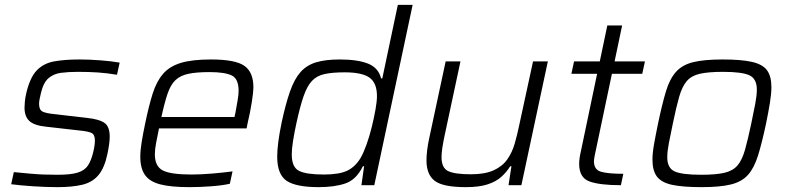

<svg xmlns="http://www.w3.org/2000/svg" viewBox="-20 -763 3243 791"><path d="M216 8Q171 8 117.5 4.5Q64 1 26 -4L37 -54Q77 -50 105.5 -47.5Q134 -45 159.5 -44Q185 -43 217 -43Q272 -43 300.5 -52Q329 -61 342.5 -81.5Q356 -102 364 -136Q371 -165 371 -184Q371 -209 356.5 -215.5Q342 -222 311 -225L170 -241Q121 -246 101 -264.5Q81 -283 81 -320Q81 -330 82.5 -345.5Q84 -361 88 -378Q103 -443 131 -472.5Q159 -502 202.5 -510Q246 -518 308 -518Q347 -518 393.5 -514.5Q440 -511 473 -505L462 -455Q420 -462 383 -464.5Q346 -467 301 -467Q262 -467 231.5 -463Q201 -459 180 -441Q159 -423 149 -381Q146 -368 143.5 -356.5Q141 -345 141 -335Q141 -310 156 -303Q171 -296 203 -293L340 -277Q388 -272 410 -257Q432 -242 432 -200Q432 -174 423 -131Q411 -72 386 -42Q361 -12 319.5 -2Q278 8 216 8Z M760 8Q684 8 640 -3.5Q596 -15 577 -42.5Q558 -70 558 -117Q558 -143 563.5 -177Q569 -211 578 -254Q593 -327 609 -377.5Q625 -428 652 -459Q679 -490 725.5 -504Q772 -518 849 -518Q949 -518 986.5 -492Q1024 -466 1024 -403Q1024 -385 1017.5 -343Q1011 -301 1000 -255L996 -234H635Q628 -200 623 -173.5Q618 -147 618 -127Q618 -78 650.5 -61Q683 -44 769 -44Q807 -44 854.5 -48Q902 -52 938 -57L927 -6Q897 1 850 4.5Q803 8 760 8ZM645 -281H946L950 -299Q955 -328 959 -350Q963 -372 963 -389Q963 -439 934 -452.5Q905 -466 843 -466Q790 -466 756.5 -459Q723 -452 703 -433Q683 -414 670.5 -377.5Q658 -341 645 -281Z M1293 8Q1200 8 1161 -18Q1122 -44 1122 -118Q1122 -169 1140 -257Q1157 -336 1175 -387Q1193 -438 1218.5 -466.5Q1244 -495 1283 -506.5Q1322 -518 1380 -518Q1453 -518 1496 -501Q1539 -484 1550 -440H1555L1619 -743H1680L1522 0H1469L1480 -78H1475Q1448 -23 1403.5 -7.5Q1359 8 1293 8ZM1314 -44Q1378 -44 1411 -60Q1444 -76 1466 -113Q1478 -134 1490 -167.5Q1502 -201 1511.5 -239.5Q1521 -278 1527 -312Q1533 -346 1533 -367Q1533 -421 1502.5 -443Q1472 -465 1400 -465Q1350 -465 1317.5 -458Q1285 -451 1265 -429.5Q1245 -408 1230.5 -366Q1216 -324 1201 -255Q1192 -213 1187 -181Q1182 -149 1182 -127Q1182 -74 1212 -59Q1242 -44 1314 -44Z M1899 8Q1805 8 1771 -18Q1737 -44 1737 -102Q1737 -122 1740 -146Q1743 -170 1749 -197L1816 -510H1877L1812 -206Q1806 -178 1802.5 -155Q1799 -132 1799 -116Q1799 -71 1826.5 -58Q1854 -45 1920 -45Q1978 -45 2014 -61.5Q2050 -78 2070 -106.5Q2090 -135 2100.5 -171.5Q2111 -208 2119 -247L2176 -510H2237L2128 0H2075L2087 -78H2082Q2067 -54 2045.5 -34.5Q2024 -15 1989 -3.5Q1954 8 1899 8Z M2538 0Q2451 0 2408.5 -15.5Q2366 -31 2366 -88Q2366 -110 2374 -144L2440 -459H2334L2345 -510H2451L2482 -658H2543L2512 -510H2637L2626 -459H2501L2433 -136Q2431 -129 2429 -116.5Q2427 -104 2427 -98Q2427 -64 2456 -55.5Q2485 -47 2548 -47Z M2871 8Q2793 8 2749 -1.5Q2705 -11 2686.5 -35.5Q2668 -60 2668 -105Q2668 -132 2674.5 -169Q2681 -206 2691 -254Q2708 -335 2723.5 -386.5Q2739 -438 2765 -467Q2791 -496 2836 -507Q2881 -518 2957 -518Q3034 -518 3078 -508Q3122 -498 3140 -473.5Q3158 -449 3158 -404Q3158 -377 3152 -340Q3146 -303 3136 -254Q3119 -174 3103 -122.5Q3087 -71 3061.5 -42.5Q3036 -14 2991 -3Q2946 8 2871 8ZM2869 -43Q2929 -43 2964 -51Q2999 -59 3018 -81Q3037 -103 3049 -145Q3061 -187 3075 -254Q3085 -301 3091.5 -335.5Q3098 -370 3098 -394Q3098 -438 3068 -452.5Q3038 -467 2959 -467Q2898 -467 2863 -459Q2828 -451 2809 -428.5Q2790 -406 2778 -364Q2766 -322 2752 -254Q2742 -207 2735.5 -173Q2729 -139 2729 -115Q2729 -71 2759 -57Q2789 -43 2869 -43Z"/></svg>

Font: Saira Light
Style: Italic
Weight: 300
Italic angle: -12°
Designer: Hector Gatti with collaboration of the Omnibus-Type team
Foundry: Omnibus-Type
Version: Version 1.100; ttfautohint (v1.8.3)